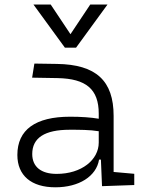

<svg xmlns="http://www.w3.org/2000/svg" viewBox="-20 -796 626 826"><path d="M418.9 4.9 557.6 0V-48.3L468.8 -56.2V-297.4C468.8 -448.7 393.6 -518.6 224.6 -521L127.9 -522.5L118.2 -461.9L228 -460C350.1 -457.5 404.8 -412.6 404.8 -307.1V-285.2C371.1 -291 328.1 -293.9 281.7 -293.9C132.3 -293.9 54.7 -237.8 54.7 -129.4C54.7 -41 114.3 9.8 218.3 9.8C319.3 9.8 394.5 -37.1 406.2 -109.4H414.1ZM404.8 -231.4V-182.6C404.8 -108.9 331.5 -47.9 223.6 -47.9C156.7 -47.9 118.7 -78.6 118.7 -133.3C118.7 -203.1 172.4 -237.8 279.8 -237.8C320.3 -237.8 366.7 -237.8 404.8 -231.4ZM259.3 -590.8H307.1L442.4 -776.4H368.2L283.2 -648.9L198.2 -776.4H124Z"/></svg>

Font: Cascadia Mono NF Light
Style: Regular
Weight: 300
Monospace: yes
Designer: Aaron Bell
Foundry: Saja Typeworks
Version: Version 2404.023